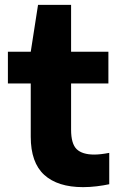

<svg xmlns="http://www.w3.org/2000/svg" viewBox="-20 -760 490 790"><path d="M322 10Q217.5 10 162 -40.5Q106.5 -91 106.5 -197.5V-416.5H12.5V-547H106.5L136.5 -740H272.5V-547H426V-416.5H272.5V-226.5Q272.5 -168.5 295.5 -146.2Q318.5 -124 368 -124Q393 -124 429.5 -131V-2Q406.5 3 378 6.5Q349.5 10 322 10Z"/></svg>

Font: Encode Sans SmExp
Style: Bold
Weight: 700
Width: 6
Designer: Multiple Designers
Foundry: Impallari Type
Version: Version 3.002; ttfautohint (v1.8.3) -l 8 -r 50 -G 200 -x 14 